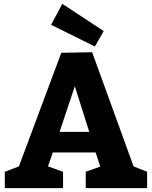

<svg xmlns="http://www.w3.org/2000/svg" viewBox="-20 -976 788 996"><path d="M743.2 0H424.8V-85L500 -111.8L476.1 -185.1H253.9L229 -112.8L307.1 -85V0H4.9V-85L78.1 -112.8L297.9 -702.1L458 -705.1L672.9 -112.8L743.2 -85ZM368.2 -528.8 289.1 -292H442.9ZM518.1 -814.9 472.2 -734.9 245.1 -847.2 303.2 -956.1Z"/></svg>

Font: Kadwa
Style: Bold
Weight: 700
Designer: Sol Matas
Foundry: Sol Matas
Version: Version 1.001;PS 001.000;hotconv 1.0.70;makeotf.lib2.5.58329